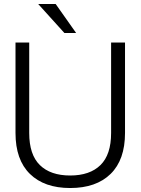

<svg xmlns="http://www.w3.org/2000/svg" viewBox="-20 -934 707 966"><path d="M58 -265V-720H127V-265Q127 -156 180.5 -103.5Q234 -51 333 -51Q432 -51 485.5 -103.5Q539 -156 539 -265V-720H609V-265Q609 -130 536.5 -59Q464 12 333 12Q203 12 130.5 -59Q58 -130 58 -265ZM304 -768 172 -914H260L363 -768Z"/></svg>

Font: Aspekta 300
Style: Regular
Weight: 300
Designer: Ivo Dolenc
Version: Version 2.000